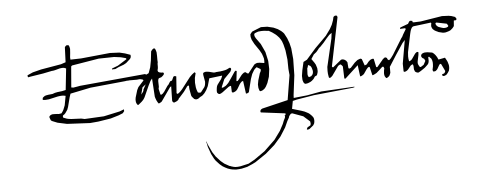

<svg xmlns="http://www.w3.org/2000/svg" viewBox="-59 -920 3402 1326"><g transform="rotate(-5 1642.0 -257.0)"><path d="M957 -398 933 -379 920 -330 931 -344 934 -348 938 -358V-363ZM2114 -374 2115 -388 2114 -394 2109 -412 2104 -421 2101 -425 2092 -430 2088 -432 2086 -433 2084 -428 2082 -419 2078 -411 2076 -370 2077 -363 2080 -354 2085 -349 2100 -354 2109 -363 2111 -368ZM3074 -621 3071 -623 3070 -625 3069 -628 3064 -634 2994 -648 2989 -646 2987 -642V-640L2988 -636L2992 -629L2994 -626L2999 -621L3002 -620L3005 -617L3025 -610L3039 -606H3051L3062 -608L3072 -613L3073 -617V-619ZM2382 -250 2374 -249 2108 -222 1987 -202 1959 -195 1949 -141 2013 -122 2033 -115 2047 -108 2060 -101 2068 -95 2083 -80 2092 -67 2094 -59 2095 -51V-43L2094 -35L2092 -27L2088 -20L2084 -14L2079 -10L2058 7L2054 9L2050 10L2047 11H2043L2039 10V7L2040 4L2045 -5L2065 -16L2068 -25V-32L2066 -44L2022 -83L1948 -110L1941 -109L1938 -108L1933 -103L1926 -94L1924 -90L1923 -85L1918 -75L1911 -63L1909 -59L1890 -17L1852 43L1805 97L1742 152L1665 204L1655 209L1643 215L1606 231L1567 240L1547 242L1527 243L1502 240L1489 237L1471 231L1459 225L1453 222L1436 212L1417 196L1392 169L1382 154L1365 121L1347 71L1344 58L1342 47L1339 36L1340 30L1347 52L1374 109L1395 141L1426 175L1450 195L1484 214L1492 216L1496 218L1513 223L1525 225H1541L1560 223L1617 210L1660 186L1734 134L1809 62L1852 3L1876 -42L1880 -52L1885 -65L1894 -83L1896 -89V-95L1894 -102H1899L1900 -103L1901 -106V-114L1734 -135L1732 -136L1730 -138V-141V-144L1731 -149L1732 -151L1735 -155L1741 -159L1745 -161L1924 -204L1952 -375L1948 -418L1947 -483L1939 -547L1929 -588L1921 -611L1914 -624L1904 -639L1889 -655L1880 -663L1858 -679L1835 -692H1832H1829L1812 -694L1800 -695H1797H1788H1784L1763 -693L1760 -692L1757 -691L1746 -687L1737 -683L1735 -679L1733 -674L1735 -663L1740 -653L1742 -649L1773 -606L1800 -548L1814 -485L1816 -429L1809 -376L1795 -334L1783 -311L1775 -300L1770 -295L1759 -287L1752 -284L1745 -282H1742H1740L1737 -284L1733 -295L1730 -306L1729 -329L1734 -357L1749 -406L1754 -415L1757 -424V-429L1756 -434L1730 -449L1717 -438L1710 -429L1696 -405L1684 -371L1662 -282L1660 -280L1653 -276L1650 -275L1647 -274H1643L1641 -275L1629 -363L1619 -359L1617 -357L1610 -350L1604 -342L1588 -315L1582 -306L1575 -299L1569 -295L1558 -290L1550 -289L1549 -290L1545 -293L1543 -336L1535 -335L1525 -330L1480 -296L1474 -293L1472 -291L1467 -289L1461 -287H1455L1448 -292L1443 -298L1442 -305V-314L1444 -331L1446 -340L1450 -350L1458 -361L1479 -389L1486 -405L1488 -412L1398 -401L1383 -348L1370 -322L1356 -302L1343 -289L1336 -284L1326 -279L1316 -272L1309 -267L1302 -265L1297 -264H1294L1290 -265L1282 -268L1273 -278L1267 -285L1263 -293L1255 -337L1254 -347V-359L1252 -363L1249 -364L1246 -363L1240 -358L1236 -352L1215 -323L1181 -285L1177 -282L1174 -275L1168 -268L1157 -261L1141 -255L1139 -256L1136 -258L1133 -260L1132 -262L1130 -266L1129 -270L1131 -367L1130 -370L1129 -369L1128 -365H1127L1125 -367L1057 -270L1052 -266L1041 -260L1035 -258L1029 -266L1021 -281L1015 -297L1012 -308L1004 -434L992 -419L976 -387L941 -309L933 -296L927 -289L918 -280L895 -261H892L888 -262L887 -264L882 -272L879 -281L878 -290V-300L880 -313L895 -363L905 -383L944 -426L943 -428L940 -432L926 -436L918 -437L899 -435H892H889H844L841 -434H829L817 -432L575 -408L434 -379L426 -355L409 -289L402 -270L391 -254L386 -247L379 -240L371 -235L370 -233L368 -231V-227V-224L369 -219L373 -217L394 -209L408 -206L426 -204L493 -201L507 -198L516 -196L650 -203L761 -227L792 -239V-237V-231L793 -227L782 -213L753 -201L696 -184L608 -170L551 -165L392 -173L327 -187L297 -199L290 -202L287 -204L283 -207L279 -216L274 -231L277 -237L281 -241L287 -245L297 -248H314L333 -247L342 -246L354 -248L360 -249L370 -263L375 -272L387 -302L399 -367L382 -370H368L358 -369L344 -367L282 -353L257 -351L243 -352L240 -353L239 -356L240 -363L241 -367L245 -371L256 -379L266 -382L283 -385H286L292 -386H295L311 -388L322 -392L328 -394L348 -398H350L374 -401H376L403 -407L419 -555L406 -560L400 -561H391L375 -559L342 -550L327 -547H321L257 -534L168 -520L153 -517L151 -519L150 -523L149 -531L187 -548L246 -563L386 -587L419 -598L423 -699V-701L426 -706L431 -711L438 -715L439 -714H445L450 -713L455 -702L458 -687L456 -658L453 -629L454 -613L529 -615L730 -635L795 -632L833 -623L870 -610L871 -600L870 -595L869 -590L864 -582L844 -564L835 -556L817 -546L790 -536L787 -535L781 -533L778 -531L773 -529L759 -522L752 -521H744H740L735 -519V-527L777 -543L839 -582V-584V-586L836 -590L802 -599L756 -605L649 -603L462 -572L455 -566L443 -422L444 -421L448 -420L458 -419L476 -422L488 -424L504 -427L958 -469V-468L963 -467L966 -465H969L984 -473L998 -512L1007 -559L1014 -621L1022 -632L1031 -639L1035 -640L1040 -639L1043 -636L1047 -626L1051 -612L1052 -586V-558L1053 -543L1051 -532V-510L1050 -500L1047 -488V-485L1049 -479L1051 -476L1058 -472L1071 -469H1075H1082L1085 -468L1087 -465L1089 -462L1087 -456L1086 -453L1077 -444L1068 -437L1058 -434L1051 -432L1046 -422L1045 -411L1046 -373L1043 -359L1052 -320V-319L1053 -318H1055L1056 -317H1058L1068 -323L1079 -335L1106 -375L1114 -383L1120 -393L1122 -396L1126 -402L1129 -405H1130L1135 -406L1139 -408L1141 -410L1152 -434H1153L1156 -436L1160 -437H1162H1164L1166 -436L1172 -434L1164 -320V-318L1165 -317L1169 -314L1172 -313L1182 -320L1192 -329L1204 -342L1265 -421L1281 -437L1291 -445L1301 -452V-451L1305 -447L1307 -445L1299 -412L1297 -379L1300 -346L1304 -329L1310 -313L1311 -311L1316 -309L1325 -308L1332 -309L1359 -344L1364 -356L1366 -368L1367 -380L1363 -403L1359 -425L1358 -437L1361 -442L1363 -444L1365 -445L1376 -448H1384L1400 -446L1419 -441L1432 -438H1441L1450 -440H1452L1478 -442H1480L1490 -444H1493L1513 -448L1525 -452L1535 -457L1543 -461H1544H1547L1550 -460L1553 -456L1554 -452L1553 -447L1547 -434L1501 -387L1478 -332V-331L1479 -330L1482 -329L1484 -328L1489 -330L1506 -339L1513 -345L1526 -358L1547 -388L1575 -430L1582 -437H1584H1587L1589 -435L1591 -434L1583 -367L1584 -366V-365H1586H1589L1593 -367L1600 -375L1622 -404L1629 -411L1638 -418L1648 -422L1650 -421L1654 -419L1661 -413L1667 -411H1671L1714 -466L1719 -471L1730 -476L1736 -478H1753L1786 -473L1787 -488L1786 -504L1782 -518L1775 -538L1761 -563L1729 -610L1713 -640L1708 -658L1707 -665V-679L1718 -693L1722 -697L1784 -722L1828 -721L1870 -711L1899 -698L1921 -683L1933 -672L1940 -664L1958 -630L1971 -595L1980 -558L1987 -483L1985 -371L1968 -235L1967 -215L2061 -225L2160 -243L2389 -256L2390 -255L2395 -254ZM3134 -660 3133 -656 3132 -654 3127 -652H3118L3115 -651L3112 -613L3102 -600L3087 -587L3079 -583L3071 -580L3057 -576L3048 -574H3039H3033L3029 -575L3004 -581L2996 -585L2985 -590L2975 -596L2965 -605L2961 -611L2957 -621L2956 -627L2957 -639L2959 -644L2957 -648V-650L2955 -651L2834 -636L2829 -634L2823 -629L2817 -619L2812 -606L2807 -586L2781 -461L2779 -432L2780 -415L2783 -398L2788 -399L2797 -404L2804 -411L2829 -447L2837 -454L2842 -457H2848L2852 -456V-446L2851 -436L2842 -393L2841 -383L2842 -374L2846 -365L2853 -353L2855 -352H2856H2861L2881 -365L2895 -391L2888 -406L2877 -412L2872 -418L2870 -422L2869 -426V-428L2870 -434L2872 -437L2876 -442L2878 -443L2887 -447L2896 -449H2906H2909H2914L2947 -444L2958 -436L2968 -425L2978 -410L2986 -392L3032 -401L3044 -379L3048 -370L3054 -349L3055 -340V-330L3054 -321L3051 -309L3042 -295L3033 -284L3022 -278L3015 -276H3010L3008 -277H3006L3003 -281L3002 -285V-287L3004 -289L3009 -291L3014 -292L3017 -294L3019 -295L3021 -298L3026 -309L3002 -359L2994 -362L2986 -351L2973 -328L2969 -323L2961 -316L2957 -314L2951 -313H2945H2943L2939 -324L2944 -348L2945 -363V-375L2943 -388L2938 -402L2928 -412L2925 -415L2924 -417H2922H2921L2919 -416L2918 -415L2917 -414L2918 -390L2917 -383L2915 -375L2911 -367L2900 -356L2887 -344L2871 -333L2856 -323L2854 -322L2842 -315H2839H2835L2828 -317L2823 -320L2817 -324L2816 -328L2812 -337L2811 -347V-357L2810 -365L2807 -375L2804 -374L2800 -373L2792 -368L2786 -361L2771 -342L2763 -335L2754 -330L2749 -329L2744 -328L2742 -329L2741 -330L2739 -332L2738 -385L2766 -547L2749 -528L2698 -451L2647 -371V-331L2644 -322L2640 -313L2638 -310L2631 -303L2623 -298L2619 -296H2618L2614 -298L2613 -299L2612 -301L2607 -308L2604 -318L2603 -330L2605 -351L2608 -363L2606 -369L2604 -375L2600 -376H2597H2595L2580 -362L2576 -358L2552 -337L2539 -330L2528 -325L2522 -324L2508 -383L2507 -384L2505 -382L2503 -381L2502 -384L2495 -379L2486 -369L2464 -337L2453 -329L2443 -324H2437L2427 -402L2335 -317H2332L2328 -318L2327 -320L2324 -402L2319 -409L2314 -414L2311 -416L2307 -418L2292 -409L2246 -344L2236 -335L2233 -333L2229 -332H2225H2223L2222 -333L2220 -342L2217 -361L2216 -380L2217 -408L2262 -601L2267 -640L2250 -628L2230 -606L2205 -576L2181 -551L2171 -543L2162 -531L2150 -517L2135 -505L2132 -503L2112 -472L2131 -445L2139 -431L2145 -412L2147 -405L2148 -386L2147 -378L2145 -371L2141 -359L2137 -355L2129 -352L2124 -348L2118 -338L2113 -332L2102 -322L2091 -315L2074 -308L2063 -306L2057 -305L2053 -307L2049 -309L2046 -312L2042 -321L2039 -330L2038 -336L2037 -362L2043 -400L2056 -457L2081 -470L2146 -544L2225 -623L2257 -667L2273 -696L2284 -726L2289 -748L2292 -751L2296 -754L2300 -756L2303 -757L2304 -756H2309H2311L2314 -753L2315 -751L2317 -745L2249 -410V-407L2250 -406L2253 -403L2257 -402L2315 -449L2317 -450L2326 -451H2328L2338 -448L2350 -440L2352 -437L2356 -431L2358 -429L2361 -391L2362 -387L2364 -385L2366 -384H2369L2378 -388L2380 -390L2408 -421L2425 -435L2429 -438L2442 -443L2448 -445H2449H2451L2456 -443L2459 -441L2475 -396L2490 -402L2492 -405L2503 -419L2513 -428L2520 -433L2528 -436L2534 -437H2536H2537L2539 -436H2541L2553 -379L2554 -378L2557 -377H2561L2599 -422L2600 -424L2607 -431L2616 -437L2619 -440L2633 -434L2634 -429L2635 -426L2636 -424L2639 -422L2640 -421L2641 -420L2644 -418H2647L2659 -429L2676 -452L2743 -561L2750 -570L2758 -586L2779 -621L2777 -626L2776 -628L2741 -626L2740 -628V-629L2741 -632L2744 -636L2798 -656L2807 -671L2812 -675L2814 -676L2829 -674L2830 -672V-669V-666L2832 -664L2840 -663L2887 -665L3036 -689L3082 -687L3100 -684L3127 -675L3129 -670L3134 -664V-662Z"/></g></svg>

Font: Railway
Style: Regular
Weight: 400
Version: 1.000